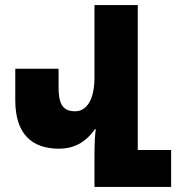

<svg xmlns="http://www.w3.org/2000/svg" viewBox="-20 -734 707 754"><path d="M652 -145H521V-714H351V-429C351 -342 320 -297 275 -297C222 -297 210 -332 210 -393V-464H40V-340C40 -206 107 -150 212 -150C265 -150 314 -171 353 -227H356C353 -204 351 -169 351 -125V0H652Z"/></svg>

Font: Noto Sans Armenian ExtraCondensed Black
Style: Regular
Weight: 900
Width: 2
Designer: Monotype Design Team
Foundry: Monotype Imaging Inc.
Version: Version 2.008